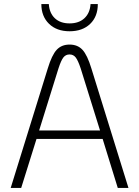

<svg xmlns="http://www.w3.org/2000/svg" viewBox="-20 -932 690 952"><path d="M489 -243H161L85 0H33L217 -593Q237 -659 261 -685Q285 -711 325 -711Q365 -711 389 -685Q413 -659 433 -593L617 0H564ZM476 -285 380 -593Q367 -632 355.5 -647Q344 -662 325 -662Q306 -662 294.5 -647.5Q283 -633 270 -593L174 -285ZM185 -912H222Q225 -867 252 -841.5Q279 -816 325 -816Q371 -816 398.5 -841.5Q426 -867 429 -912H465Q465 -850 427 -813.5Q389 -777 325 -777Q261 -777 223 -814Q185 -851 185 -912Z"/></svg>

Font: KoHo Light
Style: Regular
Weight: 300
Version: Version 1.000; ttfautohint (v1.6)